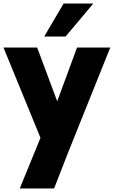

<svg xmlns="http://www.w3.org/2000/svg" viewBox="-31 -770 646 1090"><path d="M498.8 -750 341.2 -562.5H220L330 -750ZM406.2 -500H595L355 97.5L276.2 300H81.2L198.8 12.5L-11.2 -500H180L293.8 -195Z"/></svg>

Font: Now Black
Style: Regular
Weight: 900
Designer: Alfredo Marco Pradil
Foundry: Alfredo Marco Pradil
Version: Version 1.002;PS 001.002;hotconv 1.0.88;makeotf.lib2.5.64775